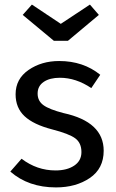

<svg xmlns="http://www.w3.org/2000/svg" viewBox="-20 -805 507 837"><path d="M224 12Q104 12 25 -57L74 -113Q141 -62 222 -62Q272 -62 303.5 -83Q335 -104 335 -142Q335 -182 308 -202Q281 -222 207 -241Q126 -262 87 -298.5Q48 -335 48 -394Q48 -461 104.5 -500Q161 -539 238 -539Q343 -539 417 -479L378 -421Q311 -466 241 -466Q197 -466 170.5 -448Q144 -430 144 -397Q144 -365 169.5 -346.5Q195 -328 257 -312Q432 -274 432 -148Q432 -70 371.5 -29Q311 12 224 12ZM276 -627H215L79 -740L119 -785L245 -701L372 -785L411 -740Z"/></svg>

Font: Trujillo
Style: Regular
Weight: 400
Designer: Fira Sans original fonts by bBox Type GmbH, Carrois Corporate GbR, & Edenspiekermann AG / Changes by Cristiano Sobral
Foundry: Fira Sans original fonts by bBox Type GmbH, Carrois Corporate GbR, & Edenspiekermann AG / Changes by Cristiano Sobral
Version: Version 4.301;October 17, 2021;FontCreator 14.0.0.2814 64-bi